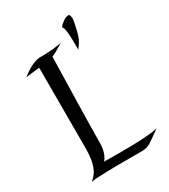

<svg xmlns="http://www.w3.org/2000/svg" viewBox="-202 -925 902 1025"><g transform="rotate(-30 249.0 -412.5)"><path d="M282 -723C261 -715 191 -709 145 -710C145 -710 100 -711 30 -654C66 -659 95 -662 115 -664V-171C115 -65 91 -27 54 4C84 -3 207 -4 292 -4H367C413 -4 428 -24 497 -71C492 -69 447 -56 268 -56C237 -56 203 -56 164 -57C195 -87 195 -149 195 -149C195 -149 194 -209 206 -680C228 -689 252 -703 282 -723ZM498 -72C497 -72 497 -71 497 -71ZM401 -799C401 -809 401 -829 389 -829C368 -829 341 -806 327 -789C342 -790 344 -719 344 -675C344 -660 344 -648 344 -643C353 -654 361 -667 368 -678C382 -697 399 -777 401 -799Z"/></g></svg>

Font: Quintessential
Style: Regular
Weight: 400
Designer: Astigmatic (AOETI)
Foundry: Astigmatic (AOETI)
Version: Version 1.000